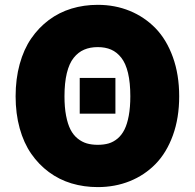

<svg xmlns="http://www.w3.org/2000/svg" viewBox="-20 -757 799 787"><path d="M380.7 9.9Q323.9 9.9 273.1 -5.3Q222.3 -20.6 180.4 -51.7Q138.5 -82.7 108 -126.8Q77.4 -170.8 60.7 -231Q44 -291.2 44 -362.2Q44 -433.6 60.7 -494.3Q77.4 -555 108 -599.4Q138.5 -643.8 180.4 -675.1Q222.3 -706.3 273.1 -721.8Q323.9 -737.2 380.7 -737.2Q451.3 -737.2 511.9 -712.4Q572.4 -687.5 617.5 -641.2Q662.6 -594.8 688.6 -522.9Q714.5 -451 714.5 -362.2Q714.5 -273.4 688.6 -202.1Q662.6 -130.7 617.5 -84.7Q572.4 -38.7 511.9 -14.4Q451.3 9.9 380.7 9.9ZM514.2 -362.2Q514.2 -418 504.8 -457.6Q495.4 -497.2 477.3 -520.2Q459.2 -543.3 435.5 -553.6Q411.9 -563.9 380.7 -563.9Q349.1 -563.9 324.8 -553.4Q300.4 -543 282 -519.9Q263.5 -496.8 253.9 -457Q244.3 -417.3 244.3 -362.2Q244.3 -317.1 250.9 -282.7Q257.5 -248.2 269 -225.9Q280.5 -203.5 298.1 -189.3Q315.7 -175.1 335.8 -169.2Q355.8 -163.4 380.7 -163.4Q405.9 -163.4 425.6 -169.2Q445.3 -175.1 462.2 -189.3Q479 -203.5 490.2 -225.9Q501.4 -248.2 507.8 -282.7Q514.2 -317.1 514.2 -362.2ZM453.1 -437.5V-291.2H306.8V-437.5Z"/></svg>

Font: Karasuma Gothic
Style: Black
Weight: 900
Designer: Rasmus Andersson / Ryoko Nishizuka
Foundry: Genbu
Version: Version 1.00